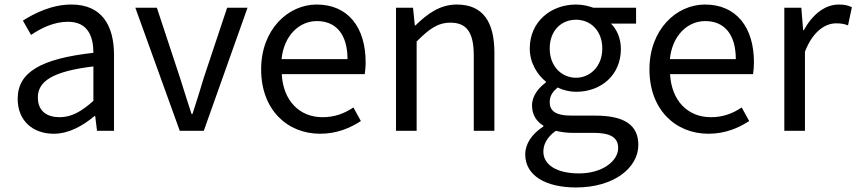

<svg xmlns="http://www.w3.org/2000/svg" viewBox="-20 -577 3778 847"><path d="M217 13C284 13 345 -22 397 -65H400L408 0H483V-334C483 -468 427 -557 295 -557C208 -557 131 -518 81 -486L117 -423C160 -452 217 -481 280 -481C369 -481 392 -414 392 -344C161 -318 58 -259 58 -141C58 -43 126 13 217 13ZM243 -60C189 -60 147 -85 147 -147C147 -217 209 -262 392 -284V-132C339 -85 296 -60 243 -60Z M773 0H879L1072 -543H982L879 -234C863 -181 846 -125 829 -74H825C808 -125 791 -181 774 -234L672 -543H577Z M1392 13C1466 13 1524 -12 1572 -43L1539 -103C1499 -76 1456 -60 1403 -60C1300 -60 1229 -134 1223 -250H1589C1591 -263 1593 -282 1593 -302C1593 -457 1515 -557 1377 -557C1251 -557 1132 -447 1132 -271C1132 -92 1248 13 1392 13ZM1222 -316C1233 -422 1301 -484 1378 -484C1463 -484 1513 -425 1513 -316Z M1727 0H1818V-394C1873 -449 1911 -477 1967 -477C2039 -477 2070 -434 2070 -332V0H2161V-344C2161 -483 2109 -557 1995 -557C1921 -557 1865 -516 1813 -465H1810L1802 -543H1727Z M2521 250C2689 250 2796 163 2796 62C2796 -27 2732 -67 2606 -67H2500C2427 -67 2405 -91 2405 -126C2405 -156 2420 -174 2440 -191C2464 -179 2494 -172 2521 -172C2631 -172 2719 -245 2719 -361C2719 -408 2701 -448 2675 -473H2786V-543H2597C2578 -550 2551 -557 2521 -557C2411 -557 2317 -482 2317 -363C2317 -298 2352 -246 2388 -217V-213C2360 -193 2327 -157 2327 -112C2327 -69 2348 -40 2377 -23V-19C2326 14 2297 58 2297 104C2297 198 2388 250 2521 250ZM2521 -234C2458 -234 2405 -284 2405 -363C2405 -443 2457 -490 2521 -490C2585 -490 2637 -442 2637 -363C2637 -284 2583 -234 2521 -234ZM2534 188C2436 188 2377 150 2377 92C2377 60 2393 28 2432 0C2456 6 2482 9 2502 9H2596C2668 9 2707 26 2707 76C2707 133 2638 188 2534 188Z M3105 13C3179 13 3237 -12 3285 -43L3252 -103C3212 -76 3169 -60 3116 -60C3013 -60 2942 -134 2936 -250H3302C3304 -263 3306 -282 3306 -302C3306 -457 3228 -557 3090 -557C2964 -557 2845 -447 2845 -271C2845 -92 2961 13 3105 13ZM2935 -316C2946 -422 3014 -484 3091 -484C3176 -484 3226 -425 3226 -316Z M3440 0H3531V-349C3567 -442 3623 -474 3668 -474C3690 -474 3703 -472 3721 -465L3738 -545C3721 -554 3704 -557 3680 -557C3619 -557 3564 -513 3526 -444H3523L3515 -543H3440Z"/></svg>

Font: Source Han Sans HK
Style: Regular
Weight: 400
Designer: Ryoko NISHIZUKA 西塚涼子 (kana, bopomofo & ideographs); Paul D. Hunt (Latin, Greek & Cyrillic); Sandoll Communications 산돌커뮤니
Foundry: Adobe
Version: Version 2.000;hotconv 1.0.107;makeotfexe 2.5.65593